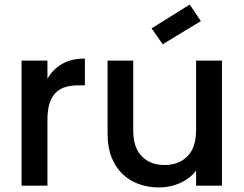

<svg xmlns="http://www.w3.org/2000/svg" viewBox="-20 -818 1073 846"><path d="M189 0H75V-551H189V-471Q213 -513 254 -536.5Q295 -560 354 -560V-442H325Q293 -442 268 -434.5Q243 -427 225.5 -409.5Q208 -392 198.5 -363Q189 -334 189 -290Z M958 0H844V-66Q817 -31 773.5 -11.5Q730 8 681 8Q633 8 591.5 -7Q550 -22 519.5 -51.5Q489 -81 471.5 -125Q454 -169 454 -227V-551H567V-244Q567 -168 604.5 -129.5Q642 -91 705 -91Q768 -91 806 -129.5Q844 -168 844 -244V-551H958ZM865 -725 697 -623 648 -693 816 -798Z"/></svg>

Font: SVN-Poppins Medium
Style: Regular
Weight: 500
Designer: Ninad Kale (Devanagari), Jonny Pinhorn (Latin)
Foundry: Indian Type Foundry
Version: Version 3.002 2017; ttfautohint (v1.8.3)